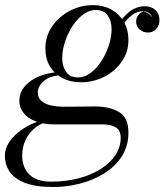

<svg xmlns="http://www.w3.org/2000/svg" viewBox="-62 -490 672 770"><path d="M152.5 260Q78.5 260 35.8 242.5Q-7 225 -24.8 196.5Q-42.5 168 -42.5 135.5Q-42.5 105 -24.5 79Q-6.5 53 20.5 33.5Q47.5 14 75 3Q102.5 -8 121.5 -8H150.5Q110.5 -1 83 19.5Q55.5 40 41.2 69.8Q27 99.5 27 134.5Q27 181.5 55.8 210Q84.5 238.5 143.5 238.5Q202 238.5 252.8 225.2Q303.5 212 341.5 188Q379.5 164 400.8 132Q422 100 422 62.5Q422 33 402.8 21Q383.5 9 352.5 9Q343 9 322.8 9Q302.5 9 277.2 9Q252 9 227.5 9Q203 9 184.2 9Q165.5 9 159 9Q114 9 82 -3Q50 -15 32.8 -36.5Q15.5 -58 15.5 -86.5Q15.5 -110.5 28.2 -131.2Q41 -152 64.5 -167.8Q88 -183.5 119.5 -192.2Q151 -201 188.5 -201L187.5 -188Q140.5 -188 115 -166Q89.5 -144 89.5 -120.5Q89.5 -97 105.2 -84.2Q121 -71.5 144.2 -66.8Q167.5 -62 189.5 -62Q207 -62 232.2 -62.2Q257.5 -62.5 282 -62.8Q306.5 -63 320.5 -63Q377 -63 415 -41Q453 -19 453 42Q453 96.5 426.2 137.5Q399.5 178.5 355.2 205.8Q311 233 258 246.5Q205 260 152.5 260ZM261.5 -160Q221 -160 189 -176.5Q157 -193 138.5 -223.5Q120 -254 120 -296.5Q120 -344.5 146.8 -383.8Q173.5 -423 217.2 -446.2Q261 -469.5 311.5 -469.5Q352 -469.5 384 -452Q416 -434.5 434.5 -402.8Q453 -371 453 -328.5Q453 -281 426.2 -242.8Q399.5 -204.5 356 -182.2Q312.5 -160 261.5 -160ZM251.5 -179.5Q272 -179.5 291.8 -191.2Q311.5 -203 328.5 -223.2Q345.5 -243.5 358.2 -268.8Q371 -294 378.2 -321Q385.5 -348 385.5 -373Q385.5 -406 370 -428Q354.5 -450 321.5 -450Q301 -450 281.2 -438.2Q261.5 -426.5 244.5 -406.5Q227.5 -386.5 214.8 -361.2Q202 -336 194.8 -309Q187.5 -282 187.5 -257Q187.5 -224 203 -201.8Q218.5 -179.5 251.5 -179.5ZM519.5 -465Q545 -465 561.2 -449.8Q577.5 -434.5 577.5 -409.5Q577.5 -389 564.8 -374.2Q552 -359.5 531.5 -359.5Q513 -359.5 498.5 -371.2Q484 -383 484 -404Q484 -418.5 492.5 -429.2Q501 -440 513.5 -444Q524 -441.5 533.5 -435.5Q543 -429.5 549.5 -419Q545 -432 534.2 -438.5Q523.5 -445 510.5 -445Q490 -445 471.2 -432.2Q452.5 -419.5 436.2 -397.2Q420 -375 406 -346.5L392 -354.5Q418.5 -410 450.2 -437.5Q482 -465 519.5 -465Z"/></svg>

Font: Bodoni Moda SC 11pt
Style: Italic
Weight: 400
Italic angle: -13°
Version: Version 2.005